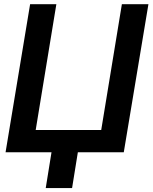

<svg xmlns="http://www.w3.org/2000/svg" viewBox="-20 -748 749 943"><path d="M7.3 0 127.9 -727.5H256.8L155.3 -109.4H477.1L578.6 -727.5H709L587.9 0ZM376.5 -87.9 334 175.8H204.6L247.1 -87.9Z"/></svg>

Font: Inter Tight SemiBold
Style: Italic
Weight: 600
Italic angle: -9.39999°
Designer: Rasmus Andersson
Foundry: rsms
Version: Version 3.004